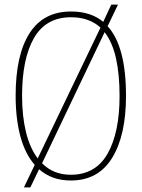

<svg xmlns="http://www.w3.org/2000/svg" viewBox="-20 -775 616 835"><path d="M131 -58Q89 -106 68.5 -182.5Q48 -259 48 -359Q48 -536 108.5 -630.5Q169 -725 289 -725Q375 -725 429 -680L464 -755H493L448 -661Q528 -574 528 -358Q528 -186 467.5 -88Q407 10 288 10Q205 10 150 -39L112 40H84ZM417 -655Q393 -677 361 -688.5Q329 -700 289 -700Q180 -700 128 -610Q76 -520 76 -358Q76 -270 93 -200.5Q110 -131 144 -86ZM288 -15Q396 -15 448 -107Q500 -199 500 -358Q500 -451 484.5 -521Q469 -591 435 -635L163 -65Q212 -15 288 -15Z"/></svg>

Font: Noto Serif Ethiopic Condensed Thin
Style: Regular
Weight: 100
Width: 3
Designer: Monotype Design Team
Foundry: Monotype Imaging Inc.
Version: Version 2.102; ttfautohint (v1.8.4.7-5d5b)